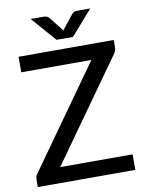

<svg xmlns="http://www.w3.org/2000/svg" viewBox="-98 -979 798 1047"><g transform="rotate(-10 301.5 -455.0)"><path d="M565 0H25V-41.5Q25 -59 35 -72L433 -632H45V-718H572V-679Q572 -662 561 -644L164 -86H565ZM356 -773H265L145.5 -909.5H216.5Q223 -909.5 231.5 -907.5Q240 -905.5 247.5 -897Q304.5 -825.5 310.5 -816.5Q316.5 -825.5 373.5 -896.5Q381 -905.5 389.5 -907.5Q398 -909.5 404.5 -909.5H475.5Z"/></g></svg>

Font: Verano Sans Medium
Style: Regular
Weight: 500
Designer: Lukasz Dziedzic with Adam Twardoch and Botio Nikoltchev
Foundry: tyPoland Lukasz Dziedzic
Version: Version 3.001;December 28, 2019;FontCreator 12.0.0.2547 64-b